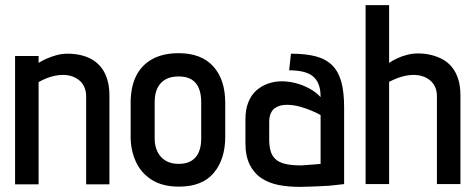

<svg xmlns="http://www.w3.org/2000/svg" viewBox="-20 -720 1854 751"><path d="M317 -343V1H408V-346Q408 -382 399.5 -409.5Q391 -437 376 -456Q361 -475 340.5 -487Q320 -499 295.5 -504.5Q271 -510 244 -510Q221 -510 200 -504Q179 -498 161 -490Q143 -482 131 -474V-501H39V1H131V-399Q149 -409 165 -415Q181 -421 196.5 -424Q212 -427 227 -427Q245 -427 261.5 -421.5Q278 -416 290.5 -405.5Q303 -395 310 -379Q317 -363 317 -343Z M861 -185V-317Q861 -409 814 -460.5Q767 -512 679 -512Q619 -512 577 -489.5Q535 -467 513 -424Q491 -381 491 -317V-185Q491 -133 511 -88.5Q531 -44 573 -17Q615 10 680 10Q771 10 816 -43.5Q861 -97 861 -185ZM767 -321V-176Q767 -148 758 -126Q749 -104 729.5 -91.5Q710 -79 679 -79Q648 -79 627 -92Q606 -105 595.5 -127.5Q585 -150 585 -176V-321Q585 -354 596 -376Q607 -398 627.5 -409.5Q648 -421 679 -421Q709 -421 728.5 -409.5Q748 -398 757.5 -375.5Q767 -353 767 -321Z M1234 -340Q1217 -359 1191.5 -373Q1166 -387 1138 -394.5Q1110 -402 1082 -402Q1054 -402 1028.5 -393Q1003 -384 983 -366.5Q963 -349 951.5 -320.5Q940 -292 940 -253V-160Q940 -110 956.5 -76.5Q973 -43 1002 -23.5Q1031 -4 1069.5 3.5Q1108 11 1153 11Q1171 11 1190.5 10Q1210 9 1229.5 8.5Q1249 8 1267 6.5Q1285 5 1300 3Q1315 1 1326 0V-301Q1326 -360 1315 -400Q1304 -440 1279.5 -464.5Q1255 -489 1215.5 -499.5Q1176 -510 1118 -510L1111 -445Q1140 -445 1163 -440Q1186 -435 1201.5 -423.5Q1217 -412 1225.5 -392Q1234 -372 1234 -340ZM1234 -270V-79Q1234 -79 1229.5 -78.5Q1225 -78 1217 -77.5Q1209 -77 1199 -76Q1189 -75 1178.5 -74.5Q1168 -74 1158 -73Q1118 -73 1093.5 -79.5Q1069 -86 1056 -99Q1043 -112 1038 -131Q1033 -150 1033 -175V-243Q1033 -263 1039 -276.5Q1045 -290 1055 -297Q1065 -304 1077 -307Q1089 -310 1101 -310Q1127 -310 1152.5 -303Q1178 -296 1200 -286.5Q1222 -277 1234 -270Z M1502 -474V-700H1410V0H1502V-400Q1520 -409 1536 -415Q1552 -421 1567.5 -424Q1583 -427 1598 -427Q1617 -427 1633.5 -421.5Q1650 -416 1662.5 -405.5Q1675 -395 1682 -379.5Q1689 -364 1689 -344V0H1781V-346Q1781 -383 1772.5 -410Q1764 -437 1748.5 -456.5Q1733 -476 1712 -487.5Q1691 -499 1666.5 -505Q1642 -511 1615 -511Q1593 -511 1572 -505.5Q1551 -500 1533 -491.5Q1515 -483 1502 -474Z"/></svg>

Font: Advent Pro SemiBold
Style: Regular
Weight: 600
Designer: VivaRado, Andreas Kalpakidis
Foundry: VivaRado, Andreas Kalpakidis
Version: Version 3.000